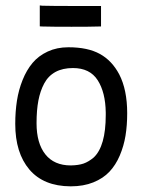

<svg xmlns="http://www.w3.org/2000/svg" viewBox="-20 -675 558 695"><path d="M345.7 -653.3V-579.1H337.4Q309.1 -578.1 238.8 -578.1Q166 -578.1 132.8 -579.1L124 -579.6V-655.3L133.3 -654.3Q165 -653.3 257.3 -653.3Q257.3 -653.3 337.4 -653.3ZM319.3 -105Q362.8 -146 362.8 -258.8Q362.8 -258.8 362.8 -267.6Q361.8 -340.8 333.5 -384.8Q305.2 -428.7 244.1 -428.7Q207 -428.7 180.9 -414.6Q154.8 -400.4 140.1 -373Q125.5 -345.7 118.9 -310.8Q112.3 -275.9 112.3 -229Q112.3 -156.7 144 -116.5Q175.8 -76.2 236.3 -76.2Q264.2 -76.7 282.5 -83Q300.8 -89.4 319.3 -105ZM235.4 -0.5Q137.7 -1 86.4 -61.3Q35.2 -121.6 35.2 -226.6Q35.2 -271 41.3 -310.3Q47.4 -349.6 61.8 -385.5Q76.2 -421.4 97.9 -447.3Q119.6 -473.1 152.8 -488.5Q186 -503.9 227.5 -503.9Q297.9 -503.9 341.6 -479.7Q385.3 -455.6 411.6 -405.8Q440.4 -350.1 440.4 -265.1Q440.4 -221.2 434.3 -183.8Q428.2 -146.5 413.6 -112.1Q398.9 -77.6 376.2 -53.5Q353.5 -29.3 317.9 -14.9Q282.2 -0.5 236.3 -0.5Z"/></svg>

Font: FantasqueSansM Nerd Font
Style: Regular
Weight: 400
Monospace: yes
Designer: Jany Belluz
Version: Version 1.8.0 ; ttfautohint (v1.8.2);Nerd Fonts 3.4.0